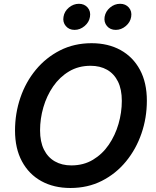

<svg xmlns="http://www.w3.org/2000/svg" viewBox="-20 -961 806 992"><path d="M343.8 10.3Q258.3 10.3 193.8 -25.1Q129.4 -60.5 93.5 -127.2Q57.6 -193.8 57.6 -286.6Q57.6 -375 85.2 -456.1Q112.8 -537.1 165 -600.3Q217.3 -663.6 290.3 -700.7Q363.3 -737.8 453.1 -737.8Q538.6 -737.8 602.8 -702.4Q667 -667 702.9 -600.6Q738.8 -534.2 738.8 -440.9Q738.8 -352.1 710.9 -271.2Q683.1 -190.4 631.1 -127Q579.1 -63.5 506.3 -26.6Q433.6 10.3 343.8 10.3ZM348.6 -106.4Q411.6 -106.4 460.2 -135.5Q508.8 -164.6 542 -213.1Q575.2 -261.7 592.3 -320.8Q609.4 -379.9 609.4 -439.9Q609.4 -499.5 589.4 -539.8Q569.3 -580.1 533.2 -600.6Q497.1 -621.1 447.8 -621.1Q385.3 -621.1 336.7 -592Q288.1 -563 254.6 -514.4Q221.2 -465.8 204.1 -406.7Q187 -347.7 187 -287.6Q187 -228.5 207 -188.2Q227.1 -147.9 263.4 -127.2Q299.8 -106.4 348.6 -106.4ZM578.1 -806.6Q549.3 -806.6 532.7 -826.4Q516.1 -846.2 520.5 -874Q525.4 -902.3 548.6 -921.9Q571.8 -941.4 600.6 -941.4Q628.9 -941.4 645.8 -921.9Q662.6 -902.3 657.7 -874Q653.3 -846.2 629.9 -826.4Q606.4 -806.6 578.1 -806.6ZM365.2 -806.6Q336.9 -806.6 320.1 -826.4Q303.2 -846.2 308.1 -874Q312.5 -902.3 335.9 -921.9Q359.4 -941.4 387.7 -941.4Q416 -941.4 432.9 -921.9Q449.7 -902.3 444.8 -874Q440.4 -846.2 417 -826.4Q393.6 -806.6 365.2 -806.6Z"/></svg>

Font: Inter 17pt SemiBold
Style: Italic
Weight: 600
Italic angle: -9.3988°
Version: Version 4.001;git-66647c0bb